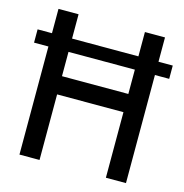

<svg xmlns="http://www.w3.org/2000/svg" viewBox="-109 -841 904 942"><g transform="rotate(15 343.5 -370.0)"><path d="M73 0V-549H0V-616.5H73V-740H175V-616.5H512V-740H614V-616.5H686.5V-549H614V0H512V-333H175V0ZM175 -425.5H512V-549H175Z"/></g></svg>

Font: Encode Sans SemiCondensed SemiCondensed Medium
Style: Regular
Weight: 500
Width: 4
Designer: Multiple Designers
Foundry: Impallari Type
Version: Version 3.000; ttfautohint (v1.8.3) -l 8 -r 50 -G 200 -x 14 